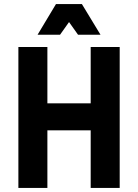

<svg xmlns="http://www.w3.org/2000/svg" viewBox="-20 -920 675 940"><path d="M70 0V-690H212V-414H424V-690H566V0H424V-282H212V0ZM164 -750 254 -900H381L472 -750H362L318 -812L274 -750Z"/></svg>

Font: Radio Canada Condensed
Style: Bold
Weight: 700
Width: 3
Designer: Charles Daoud, Etienne Aubert Bonn, Alexandre Saumier Demers, Jacques Le Bailly
Foundry: Radio-Canada
Version: Version 2.104; ttfautohint (v1.8.4.7-5d5b);gftools[0.9.28.de